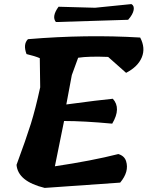

<svg xmlns="http://www.w3.org/2000/svg" viewBox="-20 -921 723 941"><path d="M624 -901Q639 -893 635 -871.5Q631 -850 608 -824L254 -813Q232 -840 267 -888L446 -883ZM510 -642Q416 -646 363 -638L332 -553L305 -409Q468 -431 533 -437Q575 -391 530 -315Q391 -328 294 -328L249 -106Q430 -133 560 -166Q590 -157 598 -131Q614 -80 569 -26L199 0Q68 -32 61 -113Q108 -240 131 -313.5Q154 -387 177 -493L175 -636Q152 -646 110 -656Q92 -704 117 -729Q403 -753 667 -737Q694 -686 675 -640Q656 -594 598 -564Z"/></svg>

Font: Tillana
Style: Bold
Weight: 700
Designer: Lipi Raval (Devanagari, Latin), Jonny Pinhorn (Latin)
Foundry: Indian Type Foundry
Version: Version 2.002;PS 1.0;hotconv 1.0.79;makeotf.lib2.5.61930; tt